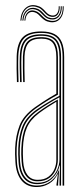

<svg xmlns="http://www.w3.org/2000/svg" viewBox="-20 -729 328 754"><path d="M225.8 0V-505Q225.8 -556 206.2 -577.9Q186.8 -599.8 142 -599.8Q94.8 -599.8 74.1 -578Q53.5 -556.2 51.8 -507.5Q51 -485 51.5 -458.8Q52 -432.5 52.8 -406.8H46.5Q45.8 -432.8 45.2 -459.4Q44.8 -486 45.5 -507.8Q47.2 -560 69.6 -582.8Q92 -605.5 142 -605.5Q174.2 -605.5 193.9 -595.2Q213.5 -585 222.8 -563Q232 -541 232 -505V0ZM126.8 -11.2Q157 -11.2 176.1 -26Q195.2 -40.8 204.4 -61.8Q213.5 -82.8 213.5 -101.2V-347Q195 -337.2 170.9 -322.6Q146.8 -308 127 -293.8Q89 -266.5 74.4 -231.8Q59.8 -197 57.8 -146.5Q57.2 -132.2 57.5 -123.4Q57.8 -114.5 58.8 -95Q61 -54.2 78.9 -32.8Q96.8 -11.2 126.8 -11.2ZM127.2 -17Q99.5 -17 83.2 -37.2Q67 -57.5 64.8 -95.2Q63.8 -112.5 63.5 -123.1Q63.2 -133.8 63.8 -146.2Q65.8 -198.5 80.6 -231.2Q95.5 -264 130.5 -289.5Q146.8 -301.5 167.6 -314.8Q188.5 -328 207.2 -338.2V-101Q207.2 -82.8 199.4 -63.2Q191.5 -43.8 174 -30.4Q156.5 -17 127.2 -17ZM127.8 -22.8Q154 -22.8 170.2 -34.9Q186.5 -47 193.9 -65.1Q201.2 -83.2 201.2 -100.8V-329.5Q186.2 -320.5 168.4 -309Q150.5 -297.5 133 -284.5Q99.2 -259 85.5 -227.4Q71.8 -195.8 70 -146.2Q69.5 -133 69.8 -124.1Q70 -115.2 71 -95.5Q73 -61.5 87.6 -42.1Q102.2 -22.8 127.8 -22.8ZM124.2 5.5Q85.5 5.5 64.2 -20.9Q43 -47.2 40.5 -93.8Q39.5 -111.5 39.2 -123.8Q39 -136 39.5 -147.8Q41.5 -196.5 56.8 -236Q72 -275.5 118 -308.2Q131.2 -317.5 145 -326.6Q158.8 -335.8 172.9 -344.5Q187 -353.2 201.2 -361V-505Q201.2 -542 188.1 -559.6Q175 -577.2 142 -577.2Q107.2 -577.2 92.4 -560.5Q77.5 -543.8 76.2 -506.8Q75.5 -485.5 75.9 -461.4Q76.2 -437.2 77 -406.8H71Q70.2 -435.8 69.9 -461.1Q69.5 -486.5 70 -506.8Q71.2 -546.5 87.4 -564.8Q103.5 -583 142 -583Q178.2 -583 192.9 -564.1Q207.5 -545.2 207.5 -505V-357.2Q184.5 -345 162.2 -331Q140 -317 120.5 -303Q77.2 -272 62.4 -234Q47.5 -196 45.5 -147.5Q45 -133 45.2 -123.8Q45.5 -114.5 46.5 -94.2Q49 -48.8 69.4 -24.5Q89.8 -0.2 125 -0.2Q155.2 -0.2 177.9 -16.4Q200.5 -32.5 210.5 -60.2H212L208.2 -7.2V0H201.8V-4.8L207.2 -44.8H205.8Q195 -21.5 172.8 -8Q150.5 5.5 124.2 5.5ZM213.8 0V-15L215.5 -78.8H214Q208 -50 184.6 -27.9Q161.2 -5.8 125.8 -5.8Q92.8 -5.8 73.9 -28.8Q55 -51.8 52.8 -94.5Q51.8 -112.2 51.5 -123.2Q51.2 -134.2 51.8 -147.2Q53.5 -194.5 67.5 -231.4Q81.5 -268.2 124 -298.8Q138.2 -308.8 154.2 -318.6Q170.2 -328.5 185.8 -337.5Q201.2 -346.5 213.5 -353V-505Q213.5 -550 197 -569.2Q180.5 -588.5 142 -588.5Q101.8 -588.5 83.5 -569.6Q65.2 -550.8 64 -507Q63.2 -484.5 63.8 -458.4Q64.2 -432.2 65 -406.8H58.8Q58 -432.8 57.5 -459.4Q57 -486 57.8 -507.2Q59.2 -553.5 78.6 -573.9Q98 -594.2 142 -594.2Q183.5 -594.2 201.6 -573.5Q219.8 -552.8 219.8 -505V0ZM60 -648.2Q62.2 -681 80 -697.2Q97.8 -713.5 123.8 -707Q135.8 -704.2 143.2 -698.5Q150.8 -692.8 156.1 -686.5Q161.5 -680.2 167.4 -675.2Q173.2 -670.2 181.8 -668.5Q196.2 -665.8 203.9 -676Q211.5 -686.2 210.5 -704.5H214.5Q215.5 -684.2 206.8 -672.2Q198 -660.2 180.8 -663.2Q171.2 -665 165 -670.1Q158.8 -675.2 153.1 -681.5Q147.5 -687.8 140.5 -693.5Q133.5 -699.2 122 -702Q98 -708.5 81.9 -693.1Q65.8 -677.8 64 -648.2ZM67.8 -648.2Q69.8 -676 84.8 -689.1Q99.8 -702.2 120.5 -696.8Q131.5 -694 138.5 -688.4Q145.5 -682.8 150.9 -676.4Q156.2 -670 162.8 -664.9Q169.2 -659.8 179.5 -658Q198.2 -654.8 208.9 -667.8Q219.5 -680.8 218.5 -704.5H222.5Q223.5 -678.8 211.5 -664.2Q199.5 -649.8 178.5 -653Q167.5 -654.8 160.6 -659.8Q153.8 -664.8 148 -671Q142.2 -677.2 135.8 -683Q129.2 -688.8 119 -691.5Q99.8 -697.2 86.6 -685Q73.5 -672.8 71.8 -648.2ZM75.8 -648.2Q77.5 -669.8 88.6 -680.8Q99.8 -691.8 117 -686.5Q126.8 -683.8 133.2 -678.2Q139.8 -672.8 145.6 -666.4Q151.5 -660 158.8 -654.9Q166 -649.8 177.5 -647.8Q200.8 -643.5 214.2 -659.5Q227.8 -675.5 226.2 -704.5H230.2Q231 -673.2 216.6 -655.9Q202.2 -638.5 176.2 -642.2Q164 -644.2 156 -649.5Q148 -654.8 142 -661Q136 -667.2 129.9 -672.9Q123.8 -678.5 115 -681Q100.5 -685.2 90.6 -676.1Q80.8 -667 79.5 -648.2Z"/></svg>

Font: Big Shoulders Inline Display ExtraLight
Style: Regular
Weight: 250
Version: Version 2.002